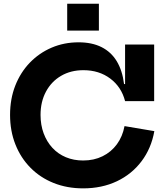

<svg xmlns="http://www.w3.org/2000/svg" viewBox="-20 -998 879 1030"><path d="M426 12.5Q340 12.5 268 -16.2Q196 -45 143.8 -97.8Q91.5 -150.5 62.8 -222.8Q34 -295 34 -381.5Q34 -467.5 62 -538.8Q90 -610 140.2 -662Q190.5 -714 257.2 -742.5Q324 -771 401.5 -771Q473.5 -771 524.8 -745.2Q576 -719.5 606.2 -669.8Q636.5 -620 645.5 -547H682.5L651 -455.5Q631.5 -531.5 571.5 -576.5Q511.5 -621.5 427.5 -621.5Q359.5 -621.5 307.8 -591.2Q256 -561 226.8 -506.8Q197.5 -452.5 197.5 -381.5Q197.5 -327.5 214.2 -282.5Q231 -237.5 261.2 -204.8Q291.5 -172 333.5 -154.5Q375.5 -137 426 -137Q484 -137 530.2 -159.8Q576.5 -182.5 607 -224Q637.5 -265.5 648 -321.5L808 -294.5Q791.5 -202 739.2 -132.8Q687 -63.5 606.8 -25.5Q526.5 12.5 426 12.5ZM651 -455.5V-759H807V-455.5ZM340.5 -978H510.5V-834H340.5Z"/></svg>

Font: Hepta Slab
Style: Bold
Weight: 700
Designer: Michael LaGattuta
Foundry: Michael LaGattuta
Version: Version 1.100